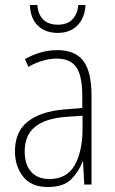

<svg xmlns="http://www.w3.org/2000/svg" viewBox="-20 -740 460 770"><path d="M210 -539Q281 -539 314 -496Q347 -453 347 -357V0H318L313 -92H311Q296 -51 265 -20.5Q234 10 172 10Q105 10 72.5 -32Q40 -74 40 -133Q40 -212 91.5 -252.5Q143 -293 237 -301L310 -307V-353Q310 -437 285.5 -471Q261 -505 208 -505Q182 -505 154 -497.5Q126 -490 94 -472L80 -503Q110 -520 143 -529.5Q176 -539 210 -539ZM240 -271Q160 -264 119.5 -230.5Q79 -197 79 -133Q79 -80 105 -51Q131 -22 178 -22Q247 -22 278.5 -76Q310 -130 311 -218V-276ZM323 -720Q320 -668 290.5 -638Q261 -608 211 -608Q163 -608 132.5 -636.5Q102 -665 100 -720H130Q132 -683 153 -662Q174 -641 212 -641Q250 -641 270.5 -662.5Q291 -684 294 -720Z"/></svg>

Font: Noto Sans Lao Condensed ExtraLight
Style: Regular
Weight: 200
Width: 3
Designer: Monotype Design Team
Foundry: Monotype Imaging Inc.
Version: Version 2.003; ttfautohint (v1.8.4.7-5d5b)